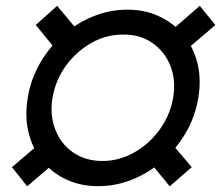

<svg xmlns="http://www.w3.org/2000/svg" viewBox="-20 -636 774 666"><path d="M320.8 9.8Q259.8 9.8 210 -13.4Q160.2 -36.6 126.5 -78.4Q92.8 -120.1 79.1 -176Q65.4 -231.9 76.2 -296.9Q86.9 -361.8 119.1 -417.5Q151.4 -473.1 198.7 -514.6Q246.1 -556.2 303.5 -579.3Q360.8 -602.5 421.9 -602.5Q482.4 -602.5 532.2 -579.3Q582 -556.2 616.2 -514.9Q650.4 -473.6 664.6 -418Q678.7 -362.3 668 -296.9Q657.2 -231.9 624.8 -176Q592.3 -120.1 544.4 -78.4Q496.6 -36.6 439.2 -13.4Q381.8 9.8 320.8 9.8ZM335.4 -77.6Q378.4 -77.6 418.9 -94.2Q459.5 -110.8 493.2 -141.1Q526.9 -171.4 549.8 -211.2Q572.8 -251 580.6 -296.4Q590.8 -358.4 570.8 -408.2Q550.8 -458 508.1 -487.3Q465.3 -516.6 408.2 -516.1Q349.6 -516.6 297.4 -487.3Q245.1 -458 209 -408.4Q172.9 -358.9 162.1 -296.9Q152.3 -236.3 171.9 -186.3Q191.4 -136.2 234.1 -106.9Q276.9 -77.6 335.4 -77.6ZM609.4 -448.7 556.6 -514.6 672.9 -615.7 727.1 -549.3ZM568.8 10.3 486.3 -90.3 561 -155.3 645 -56.2ZM74.2 10.3 21.5 -56.2 137.7 -155.3 191.9 -90.3ZM186.5 -448.7 104 -549.3 178.2 -615.7 262.7 -514.6Z"/></svg>

Font: Inter 24pt SemiBold
Style: Italic
Weight: 600
Italic angle: -9.3988°
Designer: Rasmus Andersson
Foundry: rsms
Version: Version 4.001;git-66647c0bb